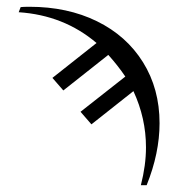

<svg xmlns="http://www.w3.org/2000/svg" viewBox="-20 -563 535 567"><path d="M265.1 -436Q168.5 -518.1 35.2 -526.9L41 -542Q48.8 -543 66.9 -543Q179.2 -543 266.4 -500.2Q353.5 -457.5 402.3 -379.2Q451.2 -300.8 451.2 -199.2Q451.2 -110.8 413.1 -16.1H396Q411.1 -75.2 411.1 -127.9Q411.1 -213.9 374 -293.9L250 -195.8L217.8 -232.9L350.1 -336.9Q327.6 -370.1 299.8 -400.9L167 -295.9L134.8 -333Z"/></svg>

Font: Linux Biolinum G
Style: Regular
Weight: 400
Designer: Philipp H. Poll
Foundry: Philipp H. Poll
Version: Version 1.1.0 ; ttfautohint (v1.6)